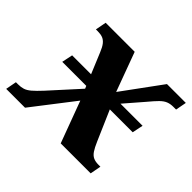

<svg xmlns="http://www.w3.org/2000/svg" viewBox="-146 -707 879 879"><g transform="rotate(45 293.5 -268.0)"><path d="M74 -269 85 -322H541L530 -269ZM-20 0 -10 -53H3Q22 -53 36.5 -57.5Q51 -62 67.5 -76Q84 -90 109 -117L235 -256L166 -422Q156 -447 145.5 -460Q135 -473 122 -478Q109 -483 90 -483H78L88 -536H276L346 -346L485 -536H607L597 -483H579Q560 -483 545 -477Q530 -471 514.5 -455.5Q499 -440 475 -411L372 -292L445 -124Q457 -96 467.5 -80.5Q478 -65 491.5 -59Q505 -53 524 -53H537L527 0H333L258 -202L102 0Z"/></g></svg>

Font: Noto Serif
Style: Italic
Weight: 400
Italic angle: -12°
Designer: Monotype Design Team
Foundry: Monotype Imaging Inc.
Version: Version 2.013